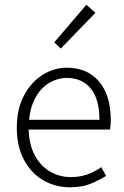

<svg xmlns="http://www.w3.org/2000/svg" viewBox="-20 -779 525 811"><path d="M275 12Q213 12 162 -18Q111 -48 81 -104.5Q51 -161 51 -240Q51 -318 81 -375Q111 -432 159.5 -462.5Q208 -493 262 -493Q349 -493 398.5 -434.5Q448 -376 448 -270Q448 -260 447 -250.5Q446 -241 445 -232H101Q103 -168 127 -123Q151 -78 191 -54.5Q231 -31 280 -31Q318 -31 349.5 -42.5Q381 -54 408 -73L428 -36Q399 -18 363 -3Q327 12 275 12ZM262 -450Q226 -450 191.5 -431Q157 -412 133 -372.5Q109 -333 103 -273H400Q400 -361 363 -405.5Q326 -450 262 -450ZM237 -574 209 -600 345 -759 383 -725Z"/></svg>

Font: Assistant Light
Style: Regular
Weight: 300
Designer: Hebrew By Ben Nathan, Latin by Paul Hunt
Version: Version 3.000